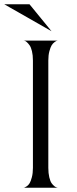

<svg xmlns="http://www.w3.org/2000/svg" viewBox="-26 -878 358 898"><path d="M-6 -858H112L215 -732ZM84 0Q86 0 89 -1Q92 -2 99.5 -7Q107 -12 112.5 -21Q118 -30 123 -49Q128 -68 128 -93V-595Q128 -620 123.5 -638.5Q119 -657 112.5 -666Q106 -675 100 -680.5Q94 -686 90 -687L85 -688H244Q242 -688 239 -687Q236 -686 228.5 -680.5Q221 -675 215.5 -666Q210 -657 205 -638.5Q200 -620 200 -595V-93Q200 -68 204.5 -49Q209 -30 215.5 -21Q222 -12 228.5 -7Q235 -2 240 -1L244 0Z"/></svg>

Font: Bellefair
Style: Regular
Weight: 400
Designer: Nick Shinn, Liron Lavi Turkenic
Foundry: Shinntype
Version: Version 1.003;PS 001.003;hotconv 1.0.88;makeotf.lib2.5.64775